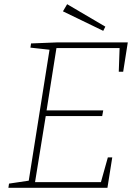

<svg xmlns="http://www.w3.org/2000/svg" viewBox="-20 -895 655 915"><path d="M494 -145H515L492 0H20L23 -20L117 -34L216 -658L125 -668L128 -688L254 -693H589L567 -553H546L550 -666H249L202 -369H472L467 -342H198L147 -27H461ZM472 -748 280 -841 300 -875 482 -768Z"/></svg>

Font: Bitter ExtraLight
Style: Italic
Weight: 200
Italic angle: -9°
Designer: Sol Matas, and Bitter project Authors
Foundry: Sol Matas
Version: Version 2.001